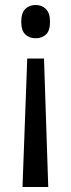

<svg xmlns="http://www.w3.org/2000/svg" viewBox="-20 -564 285 768"><path d="M89 -330H156L173 184H70ZM180 -477Q180 -441 164 -426Q148 -411 123 -411Q97 -411 81 -426.5Q65 -442 65 -477Q65 -512 81 -528Q97 -544 123 -544Q147 -544 163.5 -528Q180 -512 180 -477Z"/></svg>

Font: Noto Sans Display SemiCondensed
Style: Regular
Weight: 400
Width: 4
Version: Version 2.003